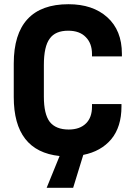

<svg xmlns="http://www.w3.org/2000/svg" viewBox="-20 -725 640 906"><path d="M414.1 -470.2Q414.1 -520.5 384.8 -549.8Q356 -580.1 301.8 -580.1Q241.2 -580.1 214.8 -543Q187 -506.3 187 -418V-269Q187 -186.5 214.8 -149.9Q243.7 -113.8 304.2 -113.8Q356.9 -113.8 386.2 -143.1Q414.1 -170.9 414.1 -221.2V-233.9H553.2V-222.2Q553.2 -126.5 504.9 -67.9Q456.5 -10.7 373 5.9L325.2 161.1H200.2L261.2 11.2Q44.9 -11.7 44.9 -267.1V-424.8Q44.9 -564.5 109.9 -634.8Q174.8 -705.1 303.2 -705.1Q417.5 -705.1 485.8 -644Q555.2 -582 555.2 -471.2V-459H414.1Z"/></svg>

Font: D-DIN-PRO ExtraBold
Style: Bold
Weight: 800
Designer: Charles Nix
Foundry: CyberFei
Version: Version 1.000;hotconv 1.0.109;makeotfexe 2.5.65596